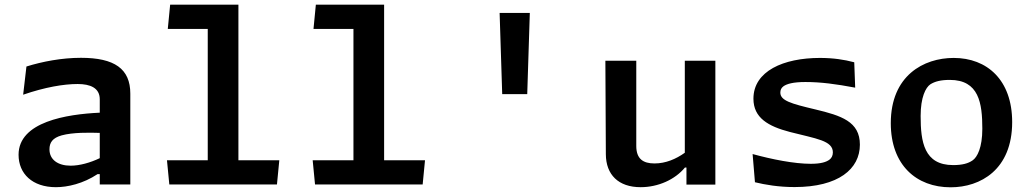

<svg xmlns="http://www.w3.org/2000/svg" viewBox="-20 -785 4380 817"><path d="M534.5 0V-386.5C534.5 -492.5 467 -539 324.5 -539C242.5 -539 160 -523 92.5 -502L78.5 -382C171.5 -414 251 -427.5 310.5 -427.5C364 -427.5 404.5 -411 404.5 -362.5V-305.5C264 -299 59 -267 59 -126.5C59 -46 117.5 11.5 218 11.5C267.5 11.5 334 -3.5 395 -44H404.5V0ZM190.5 -149.5C190.5 -178.5 203.5 -198 242.5 -209C290 -222 359 -221 404.5 -219.5V-112C364 -92.5 318.5 -80 280.5 -80C226.5 -80 190.5 -105.5 190.5 -149.5Z M700.5 0H1158.5L1168.5 -103H994.5V-765H704L694 -662H864V-103H690.5Z M1320.5 0H1778.5L1788.5 -103H1614.5V-765H1324L1314 -662H1484V-103H1310.5Z M2223.5 -384.5 2234.5 -730H2106L2117 -384.5Z M2556 -526.5 2558 -128.5C2558.5 -41.5 2611.5 11.5 2706 11.5C2781 11.5 2852.5 -21 2894.5 -72H2901V0.5H3024V-526.5H2894V-135C2856 -108 2812.5 -89.5 2765 -89.5C2717 -89.5 2687.5 -108.5 2687.5 -164V-526.5Z M3469 -538.5C3314 -538.5 3186 -482.5 3186 -365C3186 -283.5 3249 -247.5 3341 -223.5C3453.5 -194.5 3524 -187 3524 -136.5C3524 -123 3518.5 -112.5 3510 -106C3496.5 -95.5 3473 -88 3430 -88C3359.5 -88 3264.5 -107 3182.5 -129.5L3192.5 -9.5C3236 1 3292.5 11 3361 11C3548 11 3639 -66 3639 -169.5C3639 -268 3559.5 -293 3449 -319.5C3345.5 -344 3300.5 -357 3300.5 -391C3300.5 -402.5 3304.5 -411 3314 -418C3328 -428 3355 -436 3407 -436C3473 -436 3536.5 -427.5 3619 -412L3615 -520C3572 -531.5 3524.5 -538.5 3469 -538.5Z M4025 12C4152 12 4287 -63 4287 -265.5C4287 -444.5 4180.5 -538.5 4038 -538.5C3910.5 -538.5 3770.5 -463.5 3770.5 -261C3770.5 -82.5 3879.5 12 4025 12ZM3897.5 -291.5C3897.5 -371.5 3919 -412.5 3938.5 -426C3958 -438.5 3983.5 -445 4021.5 -445C4145.5 -445 4160 -346.5 4160 -237C4160 -157 4138.5 -116 4118.5 -102.5C4100 -89.5 4074.5 -82.5 4036 -82.5C3912 -82.5 3897.5 -181.5 3897.5 -291.5Z"/></svg>

Font: Monaspace Argon SemiBold
Style: Regular
Weight: 600
Designer: Riley Cran & the Lettermatic Team
Foundry: Lettermatic
Version: Version 1.000 (Monaspace Argon)